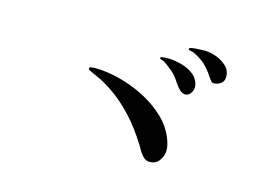

<svg xmlns="http://www.w3.org/2000/svg" viewBox="-73 -799 1145 795"><g transform="rotate(15 500.0 -402.0)"><path d="M671 -214Q671 -191 656.5 -170.5Q642 -150 616 -150Q598 -150 586.5 -162.5Q575 -175 567 -189Q560 -203 551.5 -215Q543 -227 535 -240Q498 -295 450.5 -341Q403 -387 345 -420Q329 -429 312.5 -436Q296 -443 280 -451Q273 -453 273 -460Q273 -465 283.5 -466Q294 -467 297 -467Q345 -467 401 -453Q457 -439 510 -412Q563 -385 603.5 -346.5Q644 -308 662 -258Q666 -248 668.5 -236.5Q671 -225 671 -214ZM717 -496Q717 -483 708 -470.5Q699 -458 685 -458Q672 -458 660 -470Q648 -482 638.5 -497Q629 -512 621 -521Q616 -528 603.5 -538.5Q591 -549 577.5 -559Q564 -569 556 -571Q554 -572 550 -573Q546 -574 546 -577Q546 -582 560 -583Q574 -584 578 -584Q604 -584 635 -576Q666 -568 689.5 -549.5Q713 -531 717 -500Q717 -499 717 -498Q717 -497 717 -496ZM831 -572Q831 -553 817.5 -543Q804 -533 786 -533Q780 -533 772.5 -543Q765 -553 762 -557Q755 -569 740.5 -586Q726 -603 715 -610Q693 -627 670 -636Q667 -637 659 -638.5Q651 -640 651 -644Q651 -649 665.5 -651Q680 -653 696.5 -653.5Q713 -654 718 -654Q741 -654 767 -644.5Q793 -635 812 -617Q831 -599 831 -572Z"/></g></svg>

Font: Kaisei HarunoUmi
Style: Bold
Weight: 700
Designer: Font-Kai, 金井和夫
Foundry: KAZUO KANAI
Version: Version 5.003